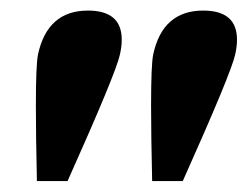

<svg xmlns="http://www.w3.org/2000/svg" viewBox="-20 -759 462 358"><path d="M320.8 -421.4H263.7Q261.7 -506.8 261.7 -562Q261.7 -637.7 265.6 -657.2Q283.2 -739.3 358.9 -739.3Q421.9 -739.3 421.9 -685.1Q421.9 -672.4 418.5 -657.2Q411.1 -623 320.8 -421.4ZM106 -421.4H48.8Q46.9 -506.8 46.9 -562Q46.9 -637.7 50.8 -657.2Q68.4 -739.3 144 -739.3Q207 -739.3 207 -685.1Q207 -672.4 203.6 -657.2Q196.3 -623 106 -421.4Z"/></svg>

Font: Munson
Style: Bold Italic
Weight: 700
Italic angle: -12°
Designer: Paul James MIller
Foundry: High-Logic / Made with FontCreator
Version: Version 2.10;May 5, 2019;FontCreator 11.5.0.2430 64-bit